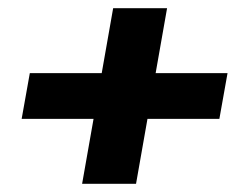

<svg xmlns="http://www.w3.org/2000/svg" viewBox="-20 -499 604 470"><path d="M517 -208H341L313 -49H181L209 -208H33L53 -320H229L257 -479H389L361 -320H537Z"/></svg>

Font: Chakra Petch
Style: Bold Italic
Weight: 700
Italic angle: -10°
Designer: Katatrad Aksorn Co.,Ltd.
Foundry: Cadson Demak Co.,Ltd.
Version: Version 1.000; ttfautohint (v1.6)